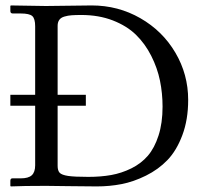

<svg xmlns="http://www.w3.org/2000/svg" viewBox="-20 -666 737 688"><path d="M17.1 -18.1Q17.1 -26.9 24.4 -26.9H54.2Q82 -26.9 94 -38.1Q106 -49.3 106 -73.7V-287.1H17.1V-326.2H106V-571.8Q106 -599.1 95.7 -608.4Q85.4 -617.7 54.2 -617.7H25.9Q17.1 -617.7 17.1 -626.5V-644.5L18.6 -646.5L144.5 -644.5Q176.8 -644.5 226.6 -645.5Q276.4 -646.5 308.6 -646.5Q403.3 -646.5 482.9 -600.8Q562.5 -555.2 608.4 -477.3Q654.3 -399.4 654.3 -308.1Q654.3 -237.3 633.5 -181.9Q612.8 -126.5 580.1 -92.5Q547.4 -58.6 502.9 -36.6Q458.5 -14.6 415.5 -6.3Q372.6 2 326.7 2Q271.5 2 223.9 1Q176.3 0 144.5 0Q63.5 0 18.6 2L17.1 0ZM186.5 -71.8Q186.5 -54.7 193.8 -46.9Q201.2 -39.1 223.9 -35.6Q246.6 -32.2 296.4 -32.2Q341.3 -32.2 378.4 -38.8Q415.5 -45.4 450.7 -62.7Q485.8 -80.1 509.8 -107.9Q533.7 -135.7 548.1 -180.4Q562.5 -225.1 562.5 -283.7Q562.5 -332 553.2 -377.2Q543.9 -422.4 522 -465.8Q500 -509.3 467.3 -541.3Q434.6 -573.2 384.3 -592.8Q334 -612.3 271.5 -612.3Q250 -612.3 236.8 -611.3Q223.6 -610.4 210.9 -606.7Q198.2 -603 192.4 -594.7Q186.5 -586.4 186.5 -573.7V-326.2H287.6V-287.1H186.5Z"/></svg>

Font: Libertinage
Style: l
Weight: 400
Designer: OSP
Foundry: OSP
Version: Version 1.0; 2008; OFL relea